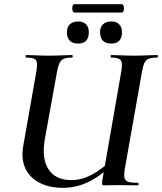

<svg xmlns="http://www.w3.org/2000/svg" viewBox="-20 -889 777 921"><path d="M281 12Q217 12 170 -12Q123 -36 102 -80.5Q81 -125 91 -186L154 -544Q162 -587 152.7 -600Q143.4 -613 104.6 -613Q103 -613 103 -619Q103 -625 105.2 -625Q127.7 -625 155.1 -623.5Q182.6 -622 214 -622Q245.8 -622 274.9 -623.5Q304 -625 326 -625Q329 -625 329 -619Q329 -613 326 -613Q300.2 -613 286.1 -607Q272 -601 265.2 -586Q258.4 -571 253 -542L195 -221Q179 -128 213 -76.5Q247 -25 323 -25Q370.3 -25 417.7 -49.5Q465 -74 532 -135L545 -123Q471 -50 410 -19Q349 12 281 12ZM482 0Q472 0 470.5 -3Q469 -6 470 -19L561 -542Q569 -585 560 -599Q551 -613 513 -613Q511 -613 511 -619Q511 -625 513 -625Q536 -625 564 -623.5Q592 -622 623.5 -622Q653.8 -622 683.6 -623.5Q713.4 -625 734.8 -625Q737 -625 737 -619Q737 -613 735.3 -613Q709.1 -613 694.4 -607.5Q679.6 -602 672.8 -587.5Q666.1 -573 661 -544L579 -81Q574 -52 576.9 -37Q579.8 -22 594.7 -17Q609.6 -12 641 -12Q645 -12 645 -6Q645 0 641 0Q619.3 0 597.7 -0.5Q576 -1 551 -1Q531.5 -1 515.2 -0.5Q499 0 482 0ZM514 -680Q460 -680 460 -735Q460 -759.2 474.5 -772.6Q489 -786 513.5 -786Q538 -786 551.5 -772.6Q565 -759.2 565 -735Q565 -680 514 -680ZM355 -680Q301 -680 301 -735Q301 -759.2 315.5 -772.6Q330.1 -786 355 -786Q379 -786 392.5 -772.6Q406 -759.2 406 -735Q406 -680 355 -680ZM336 -829Q330.5 -829 327.8 -839Q325 -849 327.8 -859Q330.5 -869 336 -869H564Q571 -869 573.5 -859Q576 -849 573.5 -839Q571 -829 564 -829Z"/></svg>

Font: Cormorant Infant Light
Style: Italic
Weight: 300
Italic angle: -10°
Designer: Christian Thalmann (Catharsis Fonts)
Foundry: Catharsis Fonts
Version: Version 4.001